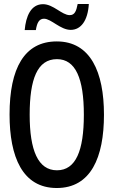

<svg xmlns="http://www.w3.org/2000/svg" viewBox="-20 -934 570 964"><path d="M104 -783H160C166 -821 177 -840 201 -840C237 -840 283 -784 335 -784C386 -784 421 -830 426 -914H370C363 -878 355 -858 330 -858C291 -858 248 -913 196 -913C135 -913 110 -852 104 -783ZM265 10C436 10 502 -143 502 -358C502 -573 434 -726 265 -726C102 -726 28 -591 28 -359C28 -146 93 10 265 10ZM266 -79C171 -79 129 -179 129 -358C129 -536 167 -637 266 -637C360 -637 401 -539 401 -358C401 -178 361 -79 266 -79Z"/></svg>

Font: Noto Sans Mono Condensed Medium
Style: Regular
Weight: 500
Width: 3
Designer: Monotype Design Team
Foundry: Monotype Imaging Inc.
Version: Version 2.014